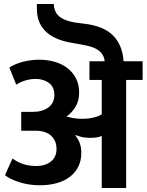

<svg xmlns="http://www.w3.org/2000/svg" viewBox="-20 -948 739 968"><path d="M508 -639Q505 -662 494 -677Q483 -692 464 -702Q445 -712 417.5 -718Q390 -724 354 -730Q312 -736 277 -749Q242 -762 217.5 -783Q193 -804 179.5 -833.5Q166 -863 166 -904V-928H251Q252 -906 260 -889Q268 -872 285.5 -860Q303 -848 331 -840.5Q359 -833 400 -829Q502 -818 550 -769Q598 -720 603 -639H699V-545H616V0H493V-263Q485 -258 468.5 -255.5Q452 -253 432 -253Q413 -253 396 -256.5Q379 -260 362 -267L360 -264Q374 -249 382 -226.5Q390 -204 390 -178Q390 -139 375 -108.5Q360 -78 333 -57Q306 -36 267.5 -25Q229 -14 181 -14Q127 -14 79 -29Q31 -44 5 -65L43 -149Q67 -131 96.5 -121Q126 -111 163 -111Q208 -111 236.5 -133.5Q265 -156 265 -197Q265 -239 237.5 -264Q210 -289 158 -289H87V-384H146Q194 -384 224 -406.5Q254 -429 254 -469Q254 -510 226.5 -530Q199 -550 161 -550Q135 -550 110 -543Q85 -536 62 -521L27 -607Q54 -626 95.5 -636.5Q137 -647 178 -647Q217 -647 253.5 -637Q290 -627 317.5 -606.5Q345 -586 362 -555Q379 -524 379 -481Q379 -437 358.5 -406Q338 -375 315 -361Q330 -356 350.5 -352.5Q371 -349 394 -349Q426 -349 452.5 -355.5Q479 -362 493 -372V-545H431V-639Z"/></svg>

Font: Mukta
Style: Bold
Weight: 700
Designer: Girish Dalvi and Yashodeep Gholap
Foundry: Ek Type
Version: Version 2.538;PS 1.002;hotconv 16.6.51;makeotf.lib2.5.65220;